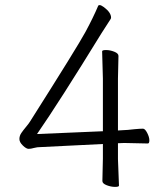

<svg xmlns="http://www.w3.org/2000/svg" viewBox="-20 -726 640 752"><path d="M442 -103 446 1Q446 6 430.5 6Q415 6 398 -0.5Q381 -7 381 -17L383 -105V-162L141 -150Q125 -150 113 -146.5Q101 -143 92 -143Q83 -143 69.5 -156Q56 -169 56 -181.5Q56 -194 63.5 -205Q71 -216 81.5 -228.5Q92 -241 97 -249Q284 -544 314.5 -600.5Q345 -657 364 -702Q365 -706 370.5 -706Q376 -706 387 -698Q415 -677 415 -657Q415 -654 413 -651L377 -595Q211 -325 125 -201L383 -212V-418L380 -525Q380 -530 395.5 -530Q411 -530 427.5 -523.5Q444 -517 444 -507L442 -418V-215Q487 -217 507 -220Q528 -222 540 -222Q548 -222 556.5 -205.5Q565 -189 565 -176.5Q565 -164 559 -164L466 -166L442 -165Z"/></svg>

Font: Moon Stars Kai T Light
Style: Regular
Weight: 300
Designer: GuiWonder
Version: Version 1.101